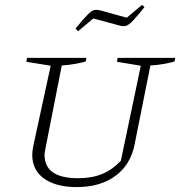

<svg xmlns="http://www.w3.org/2000/svg" viewBox="-20 -753 732 780"><path d="M292 7Q207 7 159 -27.5Q111 -62 111 -124Q111 -137 115 -159L186 -486L87 -502L90 -518H331L328 -503Q310 -498 285.5 -493.5Q261 -489 231 -487L166 -157Q164 -146 162.5 -138Q161 -130 161 -124Q161 -29 297 -29Q353 -29 394.5 -46Q436 -63 471 -100L552 -486L455 -502L458 -518H692L689 -503Q671 -498 647 -493.5Q623 -489 591 -487L527 -167Q511 -84 449 -38.5Q387 7 292 7ZM297 -626 287 -637Q320 -678 337 -694.5Q354 -711 364 -712.5Q374 -714 387 -711L495 -681L557 -733L567 -724Q536 -686 519.5 -668.5Q503 -651 491.5 -648Q480 -645 467 -649L359 -678Z"/></svg>

Font: Piazzolla SC ExtraLight
Style: Italic
Weight: 200
Italic angle: -11.3°
Designer: Juan Pablo del Peral
Foundry: Huerta Tipografica
Version: Version 1.330